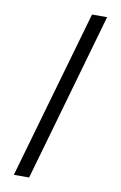

<svg xmlns="http://www.w3.org/2000/svg" viewBox="-99 -847 648 1027"><g transform="rotate(10 224.5 -333.5)"><path d="M315 -792H397L135 125H52Z"/></g></svg>

Font: lbangla85
Style: Book
Weight: 400
Designer: Jelle Bosma - Monotype Design Team
Foundry: Monotype Imaging Inc.
Version: Version 2.003